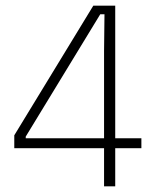

<svg xmlns="http://www.w3.org/2000/svg" viewBox="-20 -659 536 679"><path d="M348 0V-477.5L349.5 -608.5H334.5L71 -176V-152L55 -170H480V-135H30.5V-180.5L310 -639H387.5V0Z"/></svg>

Font: Anek Telugu Medium ExtraLight
Style: Regular
Weight: 250
Version: Version 1.003